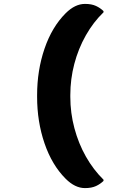

<svg xmlns="http://www.w3.org/2000/svg" viewBox="-20 -790 640 983"><path d="M316 -722Q364 -770 415 -770Q449 -770 471.5 -759.5Q494 -749 510 -733V-727Q458 -677 419.5 -609Q381 -541 360.5 -463Q340 -385 340 -303V-294Q340 -212 361 -133.5Q382 -55 420 12Q458 79 510 130V136Q494 152 471.5 162.5Q449 173 415 173Q364 173 316 125Q246 55 208 -56Q170 -167 170 -294V-303Q170 -430 208 -541Q246 -652 316 -722Z"/></svg>

Font: Recursive Mn Csl St XBd
Style: Regular
Weight: 800
Monospace: yes
Version: Version 1.079;hotconv 1.0.112;makeotfexe 2.5.65598; ttfautoh